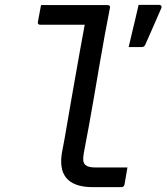

<svg xmlns="http://www.w3.org/2000/svg" viewBox="-20 -771 686 791"><path d="M149 -750Q176 -750 203.5 -750Q231 -750 259 -750Q287 -750 314.5 -750Q342 -750 369.5 -750Q397 -750 424 -750Q427 -750 429 -749Q431 -748 432.5 -745.5Q434 -743 433 -739Q422 -683 411 -623Q400 -563 389.5 -501.5Q379 -440 368.5 -378.5Q358 -317 347 -256.5Q336 -196 325 -139Q322 -120 323 -110Q324 -100 331 -92Q338 -86 348 -83.5Q358 -81 376 -81Q393 -81 413 -81Q433 -81 452.5 -81Q472 -81 490 -81H505Q502 -63 499 -46Q496 -29 493 -11Q492 -7 490 -4.5Q488 -2 485.5 -1Q483 0 480 0Q474 0 454 0Q434 0 409 0Q384 0 363 0Q321 0 293.5 -10.5Q266 -21 251.5 -40Q237 -59 233.5 -85Q230 -111 235 -141Q245 -192 254 -245.5Q263 -299 272.5 -353Q282 -407 291.5 -461Q301 -515 310.5 -568Q320 -621 329 -669H313Q286 -669 257.5 -669Q229 -669 201 -669Q173 -669 145 -669Q141 -669 138 -672Q135 -675 136 -680Q139 -697 142.5 -715Q146 -733 149 -750ZM562 -577Q548 -577 537 -577Q526 -577 510 -577Q519 -615 525 -640.5Q531 -666 537 -690.5Q543 -715 551 -751Q566 -751 579 -751Q592 -751 605.5 -751Q619 -751 634 -751Q642 -751 644.5 -746.5Q647 -742 644 -736Q630 -703 621 -683.5Q612 -664 603.5 -643.5Q595 -623 579 -588Q577 -583 573.5 -580Q570 -577 562 -577Z"/></svg>

Font: RecMonoLinear Nerd Font Mono
Style: Italic
Weight: 400
Italic angle: -10°
Monospace: yes
Version: Version 1.085; ttfautohint (v1.8.4.7-5d5b);Nerd Fonts 3.2.1